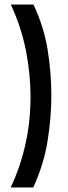

<svg xmlns="http://www.w3.org/2000/svg" viewBox="-20 -731 302 849"><path d="M28 -711H128Q174 -613 190.5 -511.5Q207 -410 207 -310Q207 -209 190 -105.5Q173 -2 127 98H27Q68 13 91.5 -89Q115 -191 115 -305Q115 -400 95.5 -503Q76 -606 28 -711Z"/></svg>

Font: Bricolage Grotesque 10pt Condensed
Style: Regular
Weight: 400
Width: 3
Designer: Mathieu Triay
Foundry: Atelier Triay
Version: Version 1.000; ttfautohint (v1.8.4.7-5d5b);gftools[0.9.29]